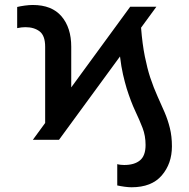

<svg xmlns="http://www.w3.org/2000/svg" viewBox="-20 -573 775 787"><path d="M519.2 194.6Q506.4 194.6 489.9 192.3Q473.4 190 460.6 187.1V99.8Q466.6 101.6 475 102.5Q483.3 103.3 489 103.3Q530.9 103.3 553.8 84.3Q576.7 65.3 576.7 21.3Q576.7 -16.3 564.5 -48.3Q552.2 -80.3 534.4 -117.9Q516.7 -155.5 499.3 -210.2Q491.5 -236.2 484.2 -267.8Q476.9 -299.4 471.9 -341.6L221.9 0H114.7L165.1 -68.9V-381.4Q165.1 -426.8 142.6 -444.2Q120 -461.6 84.2 -461.6Q67.8 -461.6 50.4 -457.7V-544.4Q63.2 -547.6 81.5 -550.1Q99.8 -552.6 114.3 -552.6Q192.5 -552.6 232.2 -506Q272 -459.5 272 -381.4V-214.8L513.8 -545.5H621.1L558.2 -459.5Q563.6 -391.3 573.7 -341.6Q583.8 -291.9 595.5 -256Q610.1 -212.4 625.7 -178.1Q641.3 -143.8 654.7 -112.7Q668 -81.7 676.3 -48.1Q684.7 -14.6 684.7 27Q684.7 97.7 643.1 146.1Q601.6 194.6 519.2 194.6Z"/></svg>

Font: Linik Sans Medium
Style: Regular
Weight: 500
Designer: Rasmus Andersson (font), Cristiano Sobral (main changes)
Foundry: rsms
Version: Version 3.018;June 1, 2022;FontCreator 14.0.0.2814 64-bit; t